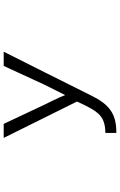

<svg xmlns="http://www.w3.org/2000/svg" viewBox="175 -713 650 1040"><g transform="rotate(-90 500.0 -193.0)"><path d="M307 112C406 112 456 70 501 -21C514 -49 740 -498 740 -498H663L562 -279C562 -279 524 -202 505 -165C495 -194 453 -277 453 -277L349 -498H273L470 -101C414 22 390 50 300 53V112Z"/></g></svg>

Font: LINE Seed JP_OTF Regular
Style: Regular
Weight: 400
Designer: LY Corporation & Fontrix & Fontworks
Version: Version 1.002